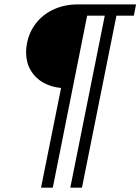

<svg xmlns="http://www.w3.org/2000/svg" viewBox="-20 -740 646 884"><path d="M261.2 -335Q213.9 -339.4 177.5 -360.6Q141.1 -381.8 120.6 -417.5Q100.1 -453.1 100.1 -499Q100.1 -519.5 104.5 -541.5Q114.7 -593.8 146.5 -634Q178.2 -674.3 227.8 -697Q277.3 -719.7 338.9 -719.7H606.4L596.2 -668H516.1L357.4 124H303.7L462.4 -668H381.3L223.1 124H168.9Z"/></svg>

Font: Reddit Sans Chocolate Light
Style: Italic
Weight: 300
Italic angle: -11.25°
Designer: Stephen Hutchings
Version: Version 1.013